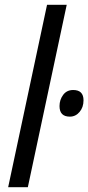

<svg xmlns="http://www.w3.org/2000/svg" viewBox="-20 -780 368 800"><path d="M14 0 176 -760H258L96 0ZM271 -294Q295 -294 311.5 -313.5Q328 -333 328 -362Q328 -405 285 -405Q258 -405 243 -384.5Q228 -364 228 -338Q228 -294 271 -294Z"/></svg>

Font: Noto Sans UI SemiCondensed
Style: Italic
Weight: 400
Width: 4
Italic angle: -12°
Designer: Monotype Design Team
Foundry: Monotype Imaging Inc.
Version: Version 1.901